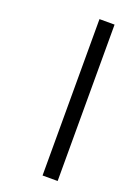

<svg xmlns="http://www.w3.org/2000/svg" viewBox="-143 -732 601 858"><g transform="rotate(20 157.0 -303.0)"><path d="M247.1 68.4H175.3V-675.3H247.1Z"/></g></svg>

Font: Khula Regular
Style: Regular
Weight: 400
Designer: Erin McLaughlin, Steve Matteson
Version: Version 1.000;PS 1.0;hotconv 1.0.72;makeotf.lib2.5.5900